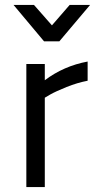

<svg xmlns="http://www.w3.org/2000/svg" viewBox="-20 -760 396 780"><path d="M87 0V-500H162V-434Q239 -492 336 -510V-432Q294 -424 250.5 -406.5Q207 -389 184 -376L162 -363V0ZM159 -592 35 -740H118L191 -657L263 -740H346L221 -592Z"/></svg>

Font: TitilliumText22L Rg
Style: Regular
Weight: 400
Designer: Campivisivi
Foundry: Campivisivi
Version: 1.000